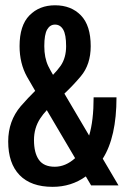

<svg xmlns="http://www.w3.org/2000/svg" viewBox="-20 -701 484 726"><path d="M179 5.5Q97 5.5 54 -39Q11 -83.5 11 -166Q11 -243.5 58.5 -299.5Q86 -331 113 -357.5Q98.5 -381.5 82 -411Q54 -461.5 54 -526.5Q54 -605 91.5 -643Q129 -681 188 -681Q249 -681 286 -642.8Q323 -604.5 323 -526.5Q323 -457 285.5 -412.5Q257.5 -379 223.5 -347L317 -188.5Q334 -244.5 334 -333H420.5Q420.5 -182.5 368.5 -101L428 0H324.5L304.5 -34Q249.5 5.5 179 5.5ZM264 -103 157 -284.5Q142.5 -269 132 -253Q108.5 -217 108.5 -171.5Q108.5 -123 127 -96.8Q145.5 -70.5 187 -70.5Q228 -70.5 264 -103ZM180.5 -418Q197 -435 209.5 -452.5Q230 -482.5 230 -526.5Q230 -570 219 -589Q208 -608 188 -608Q169 -608 158.2 -589.2Q147.5 -570.5 147.5 -526.5Q147.5 -482.5 162.5 -451Q170.5 -435 180.5 -418Z"/></svg>

Font: Anybody Condensed Medium
Style: Regular
Weight: 500
Width: 3
Designer: Tyler Finck
Foundry: Etcetera Type Company
Version: Version 1.010; ttfautohint (v1.8.3) -l 8 -r 50 -G 200 -x 14 